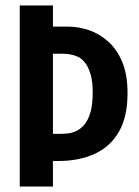

<svg xmlns="http://www.w3.org/2000/svg" viewBox="-20 -680 506 700"><path d="M133 -93V-192H200Q211 -192 226.5 -193.5Q242 -195 257.5 -202Q273 -209 287 -225Q301 -241 309.5 -269.5Q318 -298 318 -343Q318 -384 310 -410Q302 -436 290 -451.5Q278 -467 263 -473.5Q248 -480 234.5 -482Q221 -484 212 -484H133V-583H227Q265 -583 303 -570.5Q341 -558 373.5 -529.5Q406 -501 425.5 -454.5Q445 -408 445 -340Q445 -254 413.5 -199.5Q382 -145 325 -119Q268 -93 192 -93ZM52 0V-660H173V0Z"/></svg>

Font: Bricolage Grotesque 36pt Condensed SemiBold
Style: Regular
Weight: 600
Width: 3
Designer: Mathieu Triay
Foundry: Atelier Triay
Version: Version 1.001;gftools[0.9.33.dev8+g029e19f]